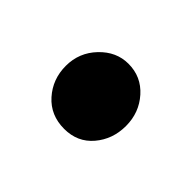

<svg xmlns="http://www.w3.org/2000/svg" viewBox="-50 -505 327 327"><g transform="rotate(45 113.0 -342.0)"><path d="M115 -264Q82 -264 61.5 -287Q41 -310 41 -342Q41 -374 63 -397Q85 -420 114 -420Q145 -420 165.5 -397Q186 -374 186 -342Q186 -310 166.5 -287Q147 -264 115 -264Z"/></g></svg>

Font: Lora
Style: Bold
Weight: 700
Designer: Olga Karpushina, Alexei Vanyashin (Cyrillic)
Foundry: Cyreal
Version: Version 3.006; ttfautohint (v1.8.4.7-5d5b);gftools[0.9.30]